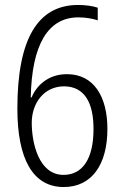

<svg xmlns="http://www.w3.org/2000/svg" viewBox="-20 -743 497 774"><path d="M50 -305C50 -103 112 11 237 11C351 11 413 -81 413 -223C413 -354 358 -444 250 -444C171 -444 126 -395 107 -350H104C108 -562 173 -673 296 -673C325 -673 353 -668 374 -661V-712C353 -719 324 -723 295 -723C132 -723 50 -586 50 -305ZM236 -38C136 -38 108 -167 108 -248C108 -327 157 -395 239 -395C321 -394 357 -329 357 -223C357 -103 313 -38 236 -38Z"/></svg>

Font: Noto Sans Arabic UI Cn Lt
Style: Regular
Weight: 300
Width: 3
Designer: Monotype Design Team, Nadine Chahine and Nizar Qandah
Foundry: Monotype Imaging Inc.
Version: Version 2.010